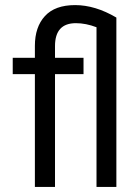

<svg xmlns="http://www.w3.org/2000/svg" viewBox="-20 -734 550 754"><path d="M308 -443H196V0H117V-443H30V-507H117V-554Q117 -628 156.5 -671Q196 -714 275 -714Q354 -714 437 -665V0H359V-627Q317 -643 278 -643Q196 -643 196 -553V-507H308Z"/></svg>

Font: Hind Madurai
Style: Regular
Weight: 400
Designer: Jyotish Sonowal
Foundry: Indian Type Foundry
Version: Version 0.702;PS 1.0;hotconv 1.0.81;makeotf.lib2.5.63406